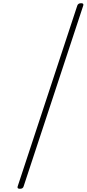

<svg xmlns="http://www.w3.org/2000/svg" viewBox="-20 -1099 539 1195"><path d="M104 76Q85 76 90 61L461 -1064Q466 -1079 485 -1079Q503 -1079 498 -1064L127 61Q123 76 104 76Z"/></svg>

Font: Playwrite MX Thin
Style: Regular
Weight: 250
Designer: Veronika Burian, José Scaglione
Foundry: TypeTogether
Version: Version 1.002